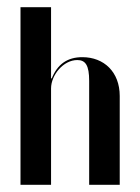

<svg xmlns="http://www.w3.org/2000/svg" viewBox="-20 -515 389 534"><path d="M124 -297H122V-495H37V-1H122V-269C122 -306 156 -348 195 -348C218 -348 228 -333 228 -290V-1H313V-248C313 -315 269 -356 209 -356C168 -356 140 -337 124 -297Z"/></svg>

Font: Moniqa SemBd Display
Style: Regular
Weight: 600
Designer: Rajesh Rajput
Foundry: Rajesh Rajput
Version: Version 1.000